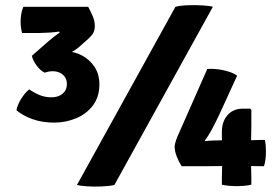

<svg xmlns="http://www.w3.org/2000/svg" viewBox="-20 -709 1068 736"><path d="M236.5 -386.5Q236.5 -409.5 220.8 -422.8Q205 -436 182.5 -436Q174 -436 166.2 -434.5Q158.5 -433 151.5 -430.5Q135 -438 120.8 -457.2Q106.5 -476.5 102 -495Q137.5 -503.5 169 -508Q200.5 -512.5 229 -512.5Q263 -512.5 293 -497Q323 -481.5 342 -453.2Q361 -425 361 -385.5Q361 -338 336.5 -305.2Q312 -272.5 272.2 -255.8Q232.5 -239 186.5 -239Q142 -239 104.8 -252.2Q67.5 -265.5 43 -286.5Q47 -307.5 60.8 -329.8Q74.5 -352 92 -366.5Q109.5 -354 130.8 -345Q152 -336 177 -336Q204 -336 220.2 -350Q236.5 -364 236.5 -386.5ZM281 -527Q265.5 -514.5 234 -497.2Q202.5 -480 167 -471L102 -495L167 -552Q177 -560.5 188.2 -569.2Q199.5 -578 209 -584.5L206.5 -588Q193 -585.5 168.2 -584Q143.5 -582.5 131 -582.5H64.5Q59 -605 59 -625.5Q59 -637 61 -652.2Q63 -667.5 69.5 -683H318Q326.5 -667.5 335 -648Q343.5 -628.5 343.5 -609.5Q343.5 -590.5 335 -578.5Q326.5 -566.5 312 -554.5ZM652.5 -683Q672.5 -688 701.8 -689Q731 -690 757.8 -688.2Q784.5 -686.5 796 -683L418.5 0Q399 4.5 369.5 5.8Q340 7 313.5 5.2Q287 3.5 275 0ZM676 -72Q665 -89.5 657.2 -109.8Q649.5 -130 649.5 -145.5Q649.5 -156.5 654.8 -171.2Q660 -186 663.5 -193L774.5 -444.5Q802.5 -447 836.5 -439.8Q870.5 -432.5 889 -419L836 -303Q829.5 -288.5 817.5 -263.2Q805.5 -238 791.8 -212.2Q778 -186.5 765 -170L767 -168Q781.5 -170 800 -170.5Q818.5 -171 834.2 -171.2Q850 -171.5 855.5 -171.5H943Q950.5 -171.5 959.8 -172Q969 -172.5 978 -172.5H995.5Q997.5 -163 998.5 -151.5Q999.5 -140 999.5 -128Q999.5 -112 997.5 -97.5Q995.5 -83 992 -72H974Q967.5 -72 957.8 -72.2Q948 -72.5 942.5 -72.5H831.5Q822.5 -72.5 807.8 -72.2Q793 -72 780 -72ZM830.5 -25Q830.5 -39.5 831 -50.5Q831.5 -61.5 831.5 -72.5V-150.5Q831.5 -157 831 -166Q830.5 -175 830.5 -181.5V-204Q830.5 -242.5 852 -267.5Q873.5 -292.5 911.5 -292.5H939L943.5 -288V-230Q943.5 -214.5 943 -200Q942.5 -185.5 942.5 -171.5V-72.5Q942.5 -61.5 943 -50.5Q943.5 -39.5 943.5 -25V-1Q931 2 916 3.2Q901 4.5 887 4.5Q873 4.5 858.2 3.2Q843.5 2 830.5 -1Z"/></svg>

Font: Signika Negative Light
Style: Bold
Weight: 700
Version: Version 2.001